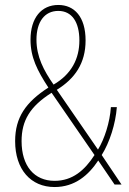

<svg xmlns="http://www.w3.org/2000/svg" viewBox="-20 -744 520 774"><path d="M215 -724C147 -724 103 -672 103 -584C103 -513 130 -460 175 -391C84 -332 41 -271 41 -175C41 -61 104 10 200 10C282 10 337 -38 376 -97L442 0H470L390 -119C422 -170 446 -245 451 -312H427C423 -251 401 -183 375 -141L209 -382C282 -427 325 -489 325 -581C325 -676 280 -724 215 -724ZM215 -700C270 -700 300 -655 300 -581C300 -507 268 -445 196 -403C156 -460 127 -516 127 -584C127 -655 159 -700 215 -700ZM188 -370 361 -119C321 -57 272 -15 200 -15C118 -15 67 -75 67 -175C67 -258 101 -315 188 -370Z"/></svg>

Font: Noto Sans Gujarati Condensed Thin
Style: Regular
Weight: 100
Width: 3
Designer: Jelle Bosma - Monotype Design Team, Universal Thirst
Foundry: Monotype Imaging Inc.
Version: Version 2.106